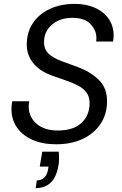

<svg xmlns="http://www.w3.org/2000/svg" viewBox="-20 -732 631 990"><path d="M269 12Q200 12 148.5 -10.5Q97 -33 68 -74Q39 -115 39 -170Q39 -179 40 -189.5Q41 -200 43 -210H131Q128 -196 128 -183Q128 -129 168.5 -94Q209 -59 278 -59Q358 -59 400 -98Q442 -137 442 -201Q442 -234 425.5 -255.5Q409 -277 381 -291.5Q353 -306 318.5 -317.5Q284 -329 249 -342Q183 -366 150.5 -407.5Q118 -449 118 -502Q118 -565 149 -612Q180 -659 236 -685.5Q292 -712 366 -712Q425 -712 470.5 -691.5Q516 -671 541 -634Q566 -597 566 -549Q566 -534 563 -518H476Q476 -523 476.5 -527.5Q477 -532 477 -537Q477 -576 446.5 -608Q416 -640 354 -640Q288 -640 247.5 -604.5Q207 -569 207 -515Q207 -477 231.5 -454.5Q256 -432 297 -417Q338 -402 387 -384Q448 -361 490 -319.5Q532 -278 532 -211Q532 -144 499 -94Q466 -44 407 -16Q348 12 269 12ZM164 238 170 198Q218 198 228 141L230 127H185L198 50H283Q287 91 281 124Q270 184 240 211Q210 238 164 238Z"/></svg>

Font: DeepMind Sans
Style: Italic
Weight: 400
Italic angle: -10°
Designer: Jonny Pinhorn / Modifications: Colophon Foundry
Foundry: Colophon Foundry
Version: Version 1.002; ttfautohint (v1.8.2)